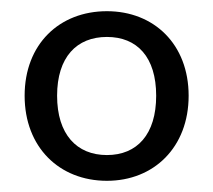

<svg xmlns="http://www.w3.org/2000/svg" viewBox="-20 -734 381 343"><path d="M171 -411C255 -411 317 -471 317 -563C317 -655 255 -714 171 -714C86 -714 24 -655 24 -563C24 -471 86 -411 171 -411ZM171 -457C117 -457 82 -494 82 -563C82 -632 117 -668 171 -668C225 -668 259 -632 259 -563C259 -494 225 -457 171 -457Z"/></svg>

Font: Poppy and Pepper
Style: Regular
Weight: 400
Designer: Thy Ha
Foundry: Thy Ha
Version: Version 0.001;Glyphs 3.2 (3227)